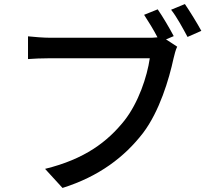

<svg xmlns="http://www.w3.org/2000/svg" viewBox="-20 -882 1040 946"><path d="M757 -836 690 -809C711 -777 737 -735 756 -698C740 -696 724 -696 711 -696H227C194 -696 147 -700 118 -703V-591C144 -593 184 -595 226 -595H718C705 -504 662 -376 593 -288C510 -184 398 -98 202 -50L288 44C469 -13 594 -109 685 -227C766 -334 813 -492 835 -594C840 -614 845 -636 853 -652L798 -688L836 -704C816 -742 782 -800 757 -836ZM891 -862 823 -834C851 -799 882 -741 904 -700L972 -730C952 -767 915 -827 891 -862Z"/></svg>

Font: Noto Sans HK Medium
Style: Regular
Weight: 500
Designer: Ryoko NISHIZUKA 西塚涼子 (kana, bopomofo & ideographs); Paul D. Hunt (Latin, Greek & Cyrillic); Sandoll Communications 산돌커뮤니
Foundry: Adobe
Version: Version 2.002;hotconv 1.0.116;makeotfexe 2.5.65601